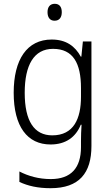

<svg xmlns="http://www.w3.org/2000/svg" viewBox="-20 -750 581 1010"><path d="M268 -730C243 -730 230 -713 230 -686C230 -658 243 -641 267 -641C292 -641 305 -658 305 -686C305 -713 293 -730 268 -730ZM252 -542C122 -542 52 -437 52 -262C52 -84 124 10 246 10C324 10 378 -27 405 -94H409C407 -64 406 -35 406 -8V24C406 133 354 192 247 192C184 192 128 176 82 152V207C127 228 179 240 246 240C397 240 461 160 461 18V-532H416L408 -452H405C375 -507 328 -542 252 -542ZM259 -493C365 -493 406 -417 406 -287V-241C406 -126 368 -38 255 -38C160 -38 110 -113 110 -262C110 -407 158 -493 259 -493Z"/></svg>

Font: Noto Sans Devanagari SemiCondensed Light
Style: Regular
Weight: 300
Width: 4
Designer: Jelle Bosma - Monotype Design Team
Foundry: Monotype Imaging Inc.
Version: Version 2.004